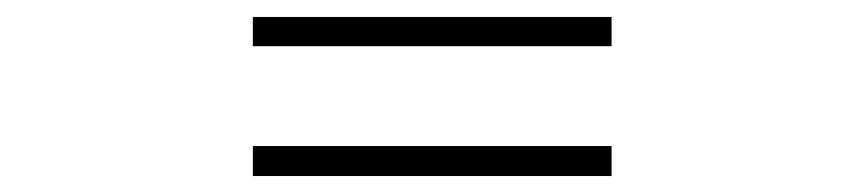

<svg xmlns="http://www.w3.org/2000/svg" viewBox="-20 -496 1040 231"><path d="M284.2 -440.4V-475.6H715.8V-440.4ZM284.2 -284.2V-320.3H715.8V-284.2Z"/></svg>

Font: GenYoGothic TW TTF Regular
Style: Regular
Weight: 400
Version: Version 1.300